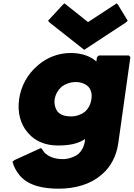

<svg xmlns="http://www.w3.org/2000/svg" viewBox="-20 -854 805 1156"><path d="M749 -729 692 -823 683 -834 510 -721 368 -834 356 -823 269 -729 279 -718 487 -554 737 -718ZM530 -256C526 -226 513 -201 490 -180C469 -164 439 -153 406 -153C372 -153 346 -162 328 -180C314 -198 305 -225 309 -256C314 -286 329 -312 351 -332C374 -349 404 -360 436 -360C467 -360 493 -350 512 -332C528 -314 536 -287 530 -256ZM55 120 56 123C65 153 78 176 94 196L101 205C157 268 249 282 334 282C434 282 525 255 589 200L597 193C647 149 681 86 692 9L765 -510L756 -520H575L564 -510L560 -484C524 -516 471 -535 406 -535C332 -535 264 -508 212 -464L203 -456C145 -406 106 -335 95 -256C84 -177 103 -107 146 -57L153 -49C192 -5 253 22 327 22C390 22 447 14 492 -17L491 -4C486 30 471 55 453 72C425 94 387 104 359 104C303 104 269 86 247 64C244 60 239 53 236 47H235L227 37L67 110Z"/></svg>

Font: Hussar Woodtype
Style: UltraObl
Weight: 900
Foundry: Cannot Into Space Fonts
Version: Version 1.07